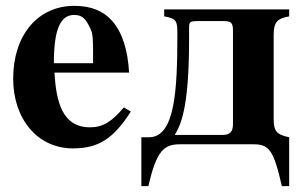

<svg xmlns="http://www.w3.org/2000/svg" viewBox="-20 -493 1025 656"><path d="M403 -126C362 -77 331 -58 288 -58C190 -58 172 -150 166 -245H421C417 -319 399 -382 362 -423C333 -455 292 -473 234 -473C109 -473 25 -373 25 -224C25 -87 108 14 229 14C314 14 367 -17 427 -112ZM164 -277C164 -397 188 -442 234 -442C263 -442 275 -425 289 -395C298 -376 298 -355 298 -303V-277Z M463 -24V143H487C515 19 542 0 595 0H846C899 0 915 19 943 143H968V-24C925 -33 915 -45 915 -87V-372C915 -415 925 -430 968 -437V-461H541V-437C585 -430 586 -419 586 -375C586 -185 578 -24 489 -24ZM626 -393C626 -419 626 -421 661 -421H742C770 -421 776 -416 776 -387V-70C776 -44 767 -32 741 -32H578V-34C605 -76 626 -154 626 -358Z"/></svg>

Font: XITS Math
Style: Bold
Weight: 700
Designer: MicroPress Inc., with final additions and corrections provided by Coen Hoffman, Elsevier (retired)
Version: Version 1.105